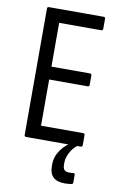

<svg xmlns="http://www.w3.org/2000/svg" viewBox="-94 -707 600 954"><g transform="rotate(10 206.0 -230.5)"><path d="M74 0Q65 0 65 -9V-646Q65 -655 73 -655H350Q358 -655 358 -646V-597Q358 -587 350 -587H137V-366H332Q340 -366 340 -357V-310Q340 -301 332 -301H137V-68H350Q358 -68 358 -58V-9Q358 0 350 0ZM304 194Q263 194 244 175.5Q225 157 225 121V111Q225 72 249.5 37.5Q274 3 318 -20L332 -9L333 -1Q311 15 297 41.5Q283 68 283 92V102Q283 122 291 129.5Q299 137 315 137Q320 137 325.5 137Q331 137 336 136Q344 135 344 143V182Q344 186 342.5 188Q341 190 337 191Q330 192 321 193Q312 194 304 194Z"/></g></svg>

Font: Sofia Sans Condensed
Style: Regular
Weight: 400
Designer: Botio Nikoltchev, Ani Petrova
Foundry: lettersoup
Version: Version 4.100